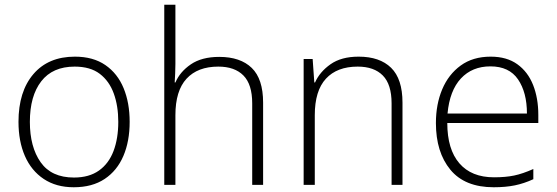

<svg xmlns="http://www.w3.org/2000/svg" viewBox="-20 -780 2349 810"><path d="M527 -266Q527 -184 500.5 -122Q474 -60 421.5 -25Q369 10 291 10Q217 10 164.5 -25Q112 -60 85 -122Q58 -184 58 -266Q58 -394 121 -467.5Q184 -541 296 -541Q373 -541 424.5 -505.5Q476 -470 501.5 -408Q527 -346 527 -266ZM106 -266Q106 -160 151.5 -95.5Q197 -31 292 -31Q356 -31 397.5 -60.5Q439 -90 459 -143Q479 -196 479 -266Q479 -333 460 -385.5Q441 -438 401 -468.5Q361 -499 295 -499Q202 -499 154 -437Q106 -375 106 -266Z M720 -510Q720 -488 719 -470Q718 -452 717 -432H720Q739 -477 785 -508.5Q831 -540 905 -540Q994 -540 1042 -493.5Q1090 -447 1090 -347V0H1044V-344Q1044 -424 1007 -461.5Q970 -499 901 -499Q814 -499 767 -448Q720 -397 720 -294V0H673V-760H720Z M1493 -541Q1582 -541 1630 -494Q1678 -447 1678 -347V0H1632V-344Q1632 -424 1595 -461.5Q1558 -499 1489 -499Q1402 -499 1355 -448Q1308 -397 1308 -294V0H1261V-531H1299L1306 -432H1309Q1329 -477 1374.5 -509Q1420 -541 1493 -541Z M2050 -541Q2118 -541 2162.5 -509Q2207 -477 2229 -421.5Q2251 -366 2251 -295V-261H1867Q1867 -150 1918 -91Q1969 -32 2064 -32Q2113 -32 2149 -39.5Q2185 -47 2230 -67V-24Q2191 -6 2152 2Q2113 10 2063 10Q1941 10 1880 -64Q1819 -138 1819 -261Q1819 -340 1845.5 -403Q1872 -466 1923.5 -503.5Q1975 -541 2050 -541ZM2049 -500Q1972 -500 1924.5 -449Q1877 -398 1868 -301H2203Q2203 -390 2165.5 -445Q2128 -500 2049 -500Z"/></svg>

Font: Noto Sans Thaana ExtraLight
Style: Regular
Weight: 200
Designer: David Williams
Foundry: Google Inc.
Version: Version 3.001; ttfautohint (v1.8.4.7-5d5b)